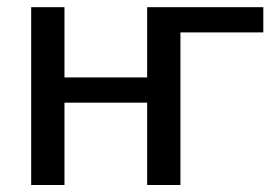

<svg xmlns="http://www.w3.org/2000/svg" viewBox="-20 -528 786 548"><path d="M164 -507.5V-307H400V-507.5H731.5V-435.5H495V0H400V-235H164V0H69V-507.5Z"/></svg>

Font: Lato Medium
Style: Regular
Weight: 500
Designer: Lukasz Dziedzic
Foundry: tyPoland Lukasz Dziedzic
Version: Version 2.006; 2014-01-15